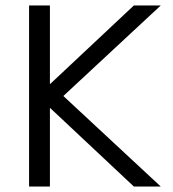

<svg xmlns="http://www.w3.org/2000/svg" viewBox="-20 -680 631 700"><path d="M86 0V-660H162V-373L468 -660H566L211 -330L566 0H468L162 -287V0Z"/></svg>

Font: Nata Sans
Style: Regular
Weight: 400
Designer: Daniel Uzquiano Cruz
Version: Version 1.001